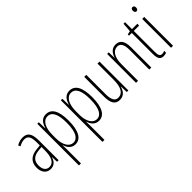

<svg xmlns="http://www.w3.org/2000/svg" viewBox="-5 -1490 2488 2488"><g transform="rotate(-45 1238.5 -246.5)"><path d="M184 -539C147 -539 106 -527 72 -506L86 -476C123 -498 156 -506 182 -506C245 -506 271 -468 271 -356V-308L210 -302C100 -291 37 -238 37 -133C37 -59 73 10 156 10C228 10 259 -38 274 -89H276L279 0H308V-359C308 -487 272 -539 184 -539ZM212 -272 272 -278V-218C272 -100 240 -21 162 -21C108 -21 75 -61 75 -134C75 -218 119 -262 212 -272Z M611 -539C534 -539 499 -482 480 -416H477L474 -529H446V234H483V-29C483 -59 482 -85 481 -100H484C499 -46 536 10 610 10C703 10 763 -78 763 -270C763 -451 710 -539 611 -539ZM607 -505C689 -505 726 -421 726 -270C726 -89 673 -24 606 -24C533 -24 483 -103 483 -228V-291C483 -416 528 -505 607 -505Z M1042 -539C965 -539 930 -482 911 -416H908L905 -529H877V234H914V-29C914 -59 913 -85 912 -100H915C930 -46 967 10 1041 10C1134 10 1194 -78 1194 -270C1194 -451 1141 -539 1042 -539ZM1038 -505C1120 -505 1157 -421 1157 -270C1157 -89 1104 -24 1037 -24C964 -24 914 -103 914 -228V-291C914 -416 959 -505 1038 -505Z M1586 -529H1549V-233C1549 -90 1504 -25 1428 -25C1373 -25 1343 -70 1343 -174V-529H1306V-165C1306 -49 1342 10 1423 10C1502 10 1536 -47 1551 -104H1554L1557 0H1586Z M1889 -539C1814 -539 1776 -483 1760 -425H1758L1755 -529H1726V0H1763V-305C1763 -439 1816 -505 1885 -505C1938 -505 1969 -463 1969 -362V0H2006V-373C2006 -488 1964 -539 1889 -539Z M2231 -24C2191 -24 2181 -53 2181 -115V-496H2279V-529H2181V-656H2153L2143 -529L2094 -519V-496H2144V-116C2144 -33 2162 10 2225 10C2246 10 2262 6 2277 -1V-35C2266 -29 2248 -24 2231 -24Z M2387 -727C2365 -727 2357 -709 2357 -688C2357 -667 2367 -650 2386 -650C2405 -650 2417 -665 2417 -689C2417 -709 2409 -727 2387 -727ZM2405 -529H2368V0H2405Z"/></g></svg>

Font: Noto Sans Kannada ExtraCondensed ExtraLight
Style: Regular
Weight: 200
Width: 2
Designer: Jelle Bosma - Monotype Design Team
Foundry: Monotype Imaging Inc.
Version: Version 2.005